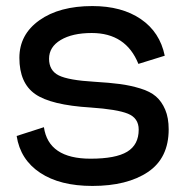

<svg xmlns="http://www.w3.org/2000/svg" viewBox="-20 -600 612 634"><path d="M285 14Q178 14 112.5 -29.5Q47 -73 35 -151L125 -180Q140 -76 279 -76Q362 -76 400 -99Q438 -122 438 -172Q438 -210 402.5 -224.5Q367 -239 279 -245Q148 -253 96 -289.5Q44 -326 44 -409Q44 -486 110 -533Q176 -580 285 -580Q382 -580 445 -537Q508 -494 524 -416L437 -389Q396 -491 283 -491Q219 -491 180.5 -468Q142 -445 142 -406Q142 -367 174 -351Q206 -335 292 -330Q342 -327 376 -322.5Q410 -318 443 -308Q476 -298 495 -281.5Q514 -265 525.5 -238Q537 -211 537 -173Q537 -78 468.5 -32Q400 14 285 14Z"/></svg>

Font: MB Grotesk
Style: Regular
Weight: 400
Designer: Nawras Khrais
Foundry: Nawras Khrais
Version: Version 1.000;PS 001.000;hotconv 1.0.88;makeotf.lib2.5.64775